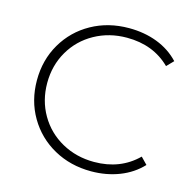

<svg xmlns="http://www.w3.org/2000/svg" viewBox="-104 -810 922 920"><g transform="rotate(15 357.0 -350.0)"><path d="M426 5Q323 5 240.5 -41Q158 -87 110.5 -168Q63 -249 63 -350Q63 -451 110.5 -532Q158 -613 240.5 -659Q323 -705 426 -705Q502 -705 566 -680.5Q630 -656 675 -608L643 -575Q559 -658 428 -658Q340 -658 268 -618Q196 -578 155 -507.5Q114 -437 114 -350Q114 -263 155 -192.5Q196 -122 268 -82Q340 -42 428 -42Q558 -42 643 -126L675 -93Q630 -45 565.5 -20Q501 5 426 5Z"/></g></svg>

Font: Hilab Light
Style: Regular
Weight: 300
Designer: Cristianderson Lima
Foundry: Cristianderson
Version: Version 1.0